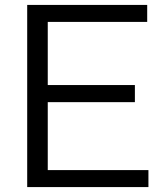

<svg xmlns="http://www.w3.org/2000/svg" viewBox="-20 -760 666 780"><path d="M90.5 0V-740H578V-671H174V-69H583V0ZM138.5 -345V-414.5H528V-345Z"/></svg>

Font: Encode Sans SemiExpanded
Style: Regular
Weight: 400
Width: 6
Designer: Multiple Designers
Foundry: Impallari Type
Version: Version 3.002